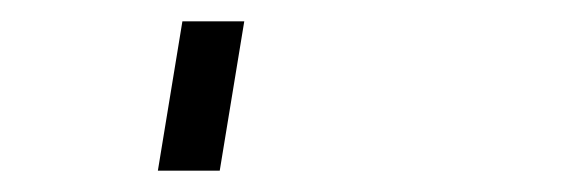

<svg xmlns="http://www.w3.org/2000/svg" viewBox="-20 60 540 180"><path d="M128 220 151 80H209L186 220Z"/></svg>

Font: Iosevka Light Oblique
Style: Regular
Weight: 300
Italic angle: -9°
Monospace: yes
Designer: Belleve Invis
Foundry: Belleve Invis
Version: Version 32.5.0; ttfautohint (v1.8.4)